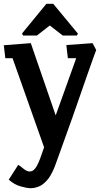

<svg xmlns="http://www.w3.org/2000/svg" viewBox="-20 -716 530 1010"><path d="M142 274Q122 274 88.5 264.5Q55 255 26 229L76 151Q86 157 103.5 171.5Q121 186 135 186Q148 186 157 178.5Q166 171 174 156.5Q182 142 190 121L212 59L46 -410H8L0 -478L142 -489L273 -109L381 -410H337L329 -479L467 -489L486 -453Q481 -440 468.5 -405Q456 -370 438.5 -320.5Q421 -271 401.5 -214Q382 -157 361.5 -99.5Q341 -42 322 10.5Q303 63 289 102.5Q275 142 267 163Q248 210 226 234Q204 258 182 266Q160 274 142 274ZM101 -529 96 -540 224 -696H260L390 -539L384 -529H310L242 -582L174 -529Z"/></svg>

Font: Kreon SemiBold
Style: Regular
Weight: 600
Designer: Julia Petretta
Foundry: Julia Petretta and Eli Heuer
Version: Version 2.002